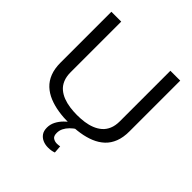

<svg xmlns="http://www.w3.org/2000/svg" viewBox="-240 -867 1254 1254"><g transform="rotate(45 387.0 -240.0)"><path d="M69 -231V-700H160V-233Q160 -192 172.5 -162.5Q185 -133 207.5 -114Q230 -95 259 -84Q288 -73 321 -68.5Q354 -64 387 -64Q422 -64 454.5 -68.5Q487 -73 516 -84.5Q545 -96 567 -115Q589 -134 601.5 -163.5Q614 -193 614 -233V-700H705V-231Q705 -175 689 -134Q673 -93 643.5 -65.5Q614 -38 574 -21.5Q534 -5 486.5 2.5Q439 10 387 10Q335 10 287.5 2.5Q240 -5 200 -21.5Q160 -38 130.5 -65.5Q101 -93 85 -134Q69 -175 69 -231ZM403 220Q377 220 355 210.5Q333 201 319.5 182Q306 163 306 132Q306 103 319.5 76.5Q333 50 355.5 27.5Q378 5 405 -11L453 0Q431 14 413.5 31.5Q396 49 386 69Q376 89 376 112Q376 141 391.5 151Q407 161 427 161Q435 161 441.5 160Q448 159 454 158L458 211Q447 215 434 217.5Q421 220 403 220Z"/></g></svg>

Font: Georama SemiExpanded
Style: Regular
Weight: 400
Width: 6
Designer: Jean-Baptiste Levee
Foundry: Production Type
Version: Version 1.001